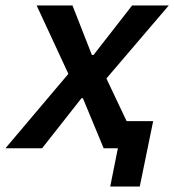

<svg xmlns="http://www.w3.org/2000/svg" viewBox="-64 -542 637 702"><path d="M367 0H315L239 -183H234L90 0H-44L186 -272L70 -522H201L272 -341H278L419 -522H553L325 -255L399 -99H496L447 140H339Z"/></svg>

Font: IBM Plex Sans SmBld
Style: Italic
Weight: 600
Italic angle: -11°
Designer: Mike Abbink, Paul van der Laan, Pieter van Rosmalen
Foundry: Bold Monday
Version: Version 3.005